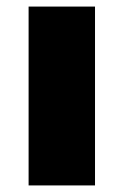

<svg xmlns="http://www.w3.org/2000/svg" viewBox="-20 -564 390 584"><path d="M67 -544V0H269V-544Z"/></svg>

Font: Argentum Sans ExtraBold
Style: Regular
Weight: 800
Designer: Julieta Ulanovsky
Foundry: Julieta Ulanovsky
Version: Version 5.001;February 15, 2019;FontCreator 11.5.0.2425 64-b